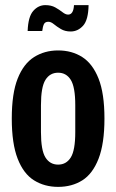

<svg xmlns="http://www.w3.org/2000/svg" viewBox="-20 -718 454 750"><path d="M207 12Q154 12 113 -13.5Q72 -39 49 -98Q26 -157 26 -255Q26 -353 49 -411Q72 -469 113 -495Q154 -521 207 -521Q261 -521 301.5 -495Q342 -469 365 -411Q388 -353 388 -255Q388 -157 365 -98Q342 -39 301.5 -13.5Q261 12 207 12ZM207 -75Q239 -75 256.5 -103Q274 -131 274 -202V-307Q274 -378 256.5 -406Q239 -434 207 -434Q175 -434 157.5 -406Q140 -378 140 -307V-202Q140 -131 157.5 -103Q175 -75 207 -75ZM256 -595Q234 -595 218 -604.5Q202 -614 190.5 -623.5Q179 -633 169 -633Q156 -633 151.5 -623.5Q147 -614 145 -597H88Q90 -653 110 -675.5Q130 -698 157 -698Q180 -698 196 -689Q212 -680 224 -670.5Q236 -661 246 -661Q267 -661 269 -698H326Q325 -640 304.5 -617.5Q284 -595 256 -595Z"/></svg>

Font: Special Gothic Condensed One
Style: Regular
Weight: 400
Designer: Alistair McCready
Foundry: Monolith
Version: Version 1.010; ttfautohint (v1.8.4.7-5d5b)